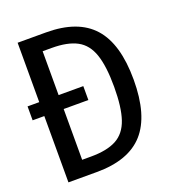

<svg xmlns="http://www.w3.org/2000/svg" viewBox="-132 -836 866 942"><g transform="rotate(-20 301.0 -364.5)"><path d="M64.9 -346.2H3.9V-418.9H64.9V-729H212.9Q379.4 -729 458.7 -640.1Q538.1 -551.3 538.1 -364.3Q538.1 -177.7 459 -88.9Q379.9 0 212.9 0H64.9ZM212.9 -81.1Q295.9 -81.1 345 -107.4Q394 -133.8 415 -195.6Q436 -257.3 436 -364.3Q436 -471.7 414.8 -533.7Q393.6 -595.7 344.7 -621.8Q295.9 -647.9 212.9 -647.9H166V-418.9H294.9V-346.2H166V-81.1Z"/></g></svg>

Font: Vazir Code Hack
Style: Code-Hack
Weight: 400
Foundry: DejaVu fonts team - Redesigned by Saber Rastikerdar
Version: Version 1.1.2